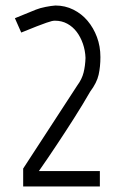

<svg xmlns="http://www.w3.org/2000/svg" viewBox="-20 -676 437 696"><path d="M260 -366Q277 -389 283 -413Q289 -437 290 -466Q289 -493 280.5 -517.5Q272 -542 258 -560.5Q244 -579 224 -590Q204 -601 179 -601Q174 -601 167.5 -599.5Q161 -598 148 -593.5Q135 -589 113 -580.5Q91 -572 57 -558L34 -610L110 -641Q125 -647 145.5 -651Q166 -655 181 -656Q216 -656 246 -641Q276 -626 297.5 -600.5Q319 -575 331.5 -541.5Q344 -508 344 -469Q344 -434 337.5 -405Q331 -376 307 -344Q280 -297 247.5 -246Q215 -195 187 -153Q154 -103 121 -56H342V0H64V-65Z"/></svg>

Font: Marvel
Style: Regular
Weight: 400
Designer: Carolina Trebol
Foundry: Carolina Trebol
Version: Version 1.001